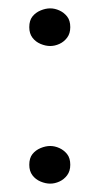

<svg xmlns="http://www.w3.org/2000/svg" viewBox="-20 -425 238 459"><path d="M100 -76Q111 -76 122 -71Q133 -66 140.5 -56.5Q148 -47 148 -31Q148 -16 140.5 -6Q133 4 122 9Q111 14 100 14Q89 14 77 9Q65 4 57.5 -6Q50 -16 50 -31Q50 -47 57.5 -56.5Q65 -66 77 -71Q89 -76 100 -76ZM100 -405Q111 -405 122 -400Q133 -395 140.5 -385.5Q148 -376 148 -360Q148 -345 140.5 -335Q133 -325 122 -320Q111 -315 100 -315Q89 -315 77 -320Q65 -325 57.5 -335Q50 -345 50 -360Q50 -376 57.5 -385.5Q65 -395 77 -400Q89 -405 100 -405Z"/></svg>

Font: Kalnia Thin
Style: Regular
Weight: 250
Designer: Frida Medrano
Foundry: Frida Medrano
Version: Version 1.105